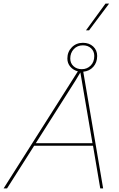

<svg xmlns="http://www.w3.org/2000/svg" viewBox="-66 -1043 661 1063"><path d="M538 -1023 427 -875H410L518 -1023ZM472 -733Q472 -697 450.5 -673Q429 -649 395 -646L505 0H489L449 -236H123L-27 0H-46L365 -648Q339 -655 323 -674Q307 -693 307 -719Q307 -756 331.5 -781Q356 -806 393 -806Q428 -806 450 -785.5Q472 -765 472 -733ZM323 -719Q323 -693 341 -676.5Q359 -660 387 -660Q416 -660 436 -680Q456 -700 456 -733Q456 -759 438.5 -775.5Q421 -792 393 -792Q362 -792 342.5 -771Q323 -750 323 -719ZM132 -250H446L387 -595L379 -642L352 -597Z"/></svg>

Font: Elaine Sans Thin
Style: Italic
Weight: 250
Italic angle: -13°
Designer: Wei Huang
Foundry: Wei Huang
Version: Version 2.001;December 24, 2019;FontCreator 12.0.0.2547 64-b